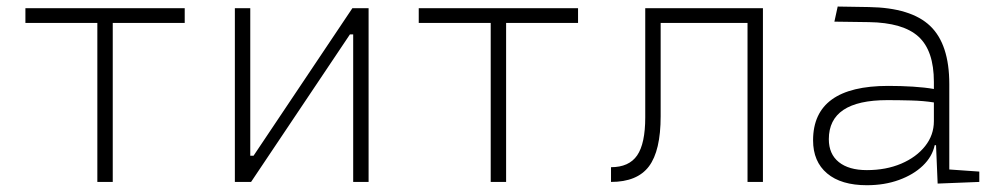

<svg xmlns="http://www.w3.org/2000/svg" viewBox="-20 -542 2970 572"><path d="M270 0V-473.6H55.7V-517.6H530.3V-473.6H315.9V0Z M679.7 0V-517.6H725.6V-78.1H735.4L1029.8 -517.6H1078.1V0H1032.2V-439.5H1022.5L728 0Z M1441.9 0V-473.6H1227.5V-517.6H1702.1V-473.6H1487.8V0Z M1800.3 0V-43.9Q1854 -43.9 1878.2 -79.1Q1902.3 -114.3 1902.3 -192.4V-517.6H2252.9V0H2207V-473.6H1948.2V-195.8Q1948.2 -92.8 1913.3 -46.4Q1878.4 0 1800.3 0Z M2562.5 9.8Q2485.8 9.8 2444.1 -25.4Q2402.3 -60.5 2402.3 -124Q2402.3 -286.1 2626 -286.1Q2664.1 -286.1 2699.5 -283.9Q2734.9 -281.7 2762.2 -276.9V-297.9Q2762.2 -391.1 2716.3 -432.9Q2670.4 -474.6 2568.4 -476.1L2465.8 -477.5L2475.6 -522.5L2568.4 -521Q2694.3 -519 2751.2 -464.6Q2808.1 -410.2 2808.1 -291.5V-37.1L2897.5 -30.8V0L2773.4 4.9L2768.6 -109.4H2764.6Q2757.3 -75.2 2729.2 -48.3Q2701.2 -21.5 2658.2 -5.9Q2615.2 9.8 2562.5 9.8ZM2562.5 -35.2Q2619.6 -35.2 2664.8 -54.4Q2710 -73.7 2736.1 -106.7Q2762.2 -139.6 2762.2 -181.2V-236.8Q2731.4 -241.7 2694.3 -242.7Q2657.2 -243.7 2623.5 -243.7Q2449.2 -243.7 2449.2 -127.4Q2449.2 -83 2479 -59.1Q2508.8 -35.2 2562.5 -35.2Z"/></svg>

Font: Caskaydia Cove ExtraLight
Style: Regular
Weight: 200
Monospace: yes
Designer: Aaron Bell
Foundry: Saja Typeworks
Version: Version 4.300; ttfautohint (v1.8.3)